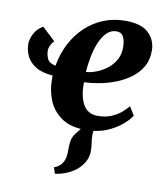

<svg xmlns="http://www.w3.org/2000/svg" viewBox="-89 -632 816 957"><g transform="rotate(10 319.0 -154.0)"><path d="M254 251.5 244 220.5Q266 212 277 199.8Q288 187.5 293.5 171Q298.5 156.5 298.8 138.5Q299 120.5 299.5 100Q300.5 61.5 318.8 39Q337 16.5 351.5 -3L433 -47.5Q418.5 -29.5 411.2 -9.8Q404 10 404.5 32Q404.5 47 407.8 68Q411 89 411 109Q411 139 396.8 164.5Q382.5 190 358 209.5Q336.5 226 310 236.8Q283.5 247.5 254 251.5ZM136.5 -398Q128 -391 120.2 -376Q112.5 -361 112.5 -346.5Q112.5 -326.5 121.5 -306.2Q130.5 -286 163.5 -279.5Q174.5 -343 201.8 -394.5Q229 -446 269.2 -483.2Q309.5 -520.5 360 -540.5Q410.5 -560.5 468.5 -560.5Q548.5 -560.5 585.2 -526Q622 -491.5 623.5 -440Q624.5 -392.5 604.8 -357Q585 -321.5 551.5 -296.5Q518 -271.5 477.2 -255.5Q436.5 -239.5 394.8 -231.8Q353 -224 317.5 -222.5Q317 -186.5 322.8 -158.2Q328.5 -130 340 -110Q351.5 -90 370 -79.8Q388.5 -69.5 413.5 -69.5Q449.5 -69.5 478 -80.5Q506.5 -91.5 528 -109Q549.5 -126.5 564.5 -145L591 -101.5Q577.5 -80 547.2 -54Q517 -28 471.5 -9Q426 10 366 10Q290.5 10 244.5 -21.8Q198.5 -53.5 178 -103.5Q157.5 -153.5 158 -208.5Q158 -213.5 158 -218.5Q158 -223.5 158 -228.5Q103 -233 70.8 -253Q38.5 -273 24.8 -302.2Q11 -331.5 11 -365Q11 -385.5 24.8 -413.8Q38.5 -442 69.5 -460.5ZM435 -501Q405 -501 384 -479.5Q363 -458 349 -423.8Q335 -389.5 327.8 -350Q320.5 -310.5 318 -275Q342.5 -276.5 371 -287.5Q399.5 -298.5 424.5 -318Q449.5 -337.5 465 -365.8Q480.5 -394 479.5 -431Q478.5 -465.5 467.8 -483.2Q457 -501 435 -501Z"/></g></svg>

Font: Merriweather 36pt ExtraBold
Style: Italic
Weight: 800
Italic angle: -7.8°
Version: Version 2.101